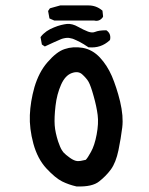

<svg xmlns="http://www.w3.org/2000/svg" viewBox="-20 -670 540 694"><path d="M256.3 3.9Q228.5 -2.4 204.6 -14.2Q180.2 -26.4 147.9 -61Q115.7 -95.7 100.6 -150.9Q85.9 -205.6 87.9 -253.9Q89.8 -302.7 104.5 -355Q112.3 -381.3 124 -404.1Q135.7 -426.8 151.9 -445.3Q168 -463.9 183.3 -475.8Q198.7 -487.8 213.9 -492.7Q243.7 -502.9 278.8 -497.1Q314.5 -490.7 341.3 -461.9Q367.2 -434.1 384.3 -395Q392.6 -375.5 400.1 -352.5Q407.7 -329.6 414.1 -303.2Q420.4 -276.4 422.4 -252.9Q424.3 -229.5 421.9 -209.5Q417 -169.9 408.2 -127Q398.9 -82.5 380.9 -57.6Q362.8 -33.2 338.4 -14.2Q313.5 5.9 257.8 3.9H257.3ZM290 -92.3Q296.9 -99.1 308.6 -120.6Q321.8 -143.6 329.3 -183.6Q336.9 -223.6 333 -254.4Q329.1 -285.2 318.4 -322.8Q308.1 -359.9 300.3 -374Q296.4 -380.9 290.3 -387.9Q284.2 -395 276.4 -401.9Q262.2 -414.1 239.3 -405.8Q215.3 -397 200.7 -363.8Q185.5 -329.6 180.7 -287.6Q175.8 -245.1 177.7 -217.3Q178.7 -203.6 181.9 -189Q185.1 -174.3 189.9 -159.2Q193.4 -148.9 196.8 -140.9Q200.2 -132.8 203.4 -127.7Q206.5 -122.6 209 -119.6Q217.8 -109.9 233.4 -99.1Q248 -88.9 258.8 -87.9Q269.5 -86.9 290 -92.3ZM298.3 -500Q290.5 -505.4 283 -510Q275.4 -514.6 268.8 -518.1Q262.2 -521.5 256.3 -524.2Q250.5 -526.9 245.8 -528.8Q241.2 -530.8 237.3 -531.2Q235.4 -531.7 233.2 -532.2Q231 -532.7 229 -533Q227.1 -533.2 224.9 -533.2Q222.7 -533.2 220.5 -533Q218.3 -532.7 216.1 -532.5Q213.9 -532.2 211.9 -531.7Q210 -531.2 207.8 -530.8Q205.6 -530.3 203.4 -529.5Q201.2 -528.8 199.2 -527.8Q178.2 -519 145 -503.4L142.1 -502L139.2 -503.9L133.3 -507.8L131.3 -509.3L130.9 -511.7L127 -533.2L126.5 -535.6L127.9 -537.6Q132.3 -543.5 137.5 -548.1Q142.6 -552.7 148.4 -556.9Q154.3 -561 160.9 -564.5Q167.5 -567.9 174.8 -570.8Q189 -576.7 200.9 -579.6Q212.9 -582.5 222.2 -583.5Q241.7 -585 262.7 -572.8Q272.5 -567.4 281.2 -563.2Q290 -559.1 298.3 -555.7Q313.5 -550.3 323.7 -554.7Q337.9 -560.5 362.3 -560.5H364.3L365.7 -559.6Q374 -553.7 377 -545.2Q379.9 -536.6 377.9 -526.9L377.4 -525.4L376 -523.9Q344.7 -495.1 301.3 -499H299.8ZM175.3 -596.2 161.6 -602.1 158.7 -603.5 158.2 -606.4 154.3 -627.9 153.8 -630.4 155.3 -632.3 159.2 -638.2 160.2 -639.6 162.6 -640.6 197.8 -650.4H198.2H199.2H299.8Q327.1 -650.4 348.1 -633.3L350.1 -631.8L350.6 -629.4L352.5 -611.8V-609.9L351.6 -607.9Q339.8 -591.3 320.8 -595.7H177.7H176.8Z"/></svg>

Font: NaikaiFont
Style: SemiBold
Weight: 600
Version: Version 1.89